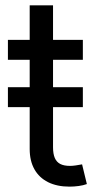

<svg xmlns="http://www.w3.org/2000/svg" viewBox="-20 -696 367 723"><path d="M179.7 -675.8V-141.6Q179.7 -116.7 186.3 -101.3Q192.9 -85.9 206.8 -78.6Q220.7 -71.3 244.1 -71.3Q252 -71.3 264.6 -73Q277.3 -74.7 289.1 -77.1L307.1 -2.9Q293.9 2 276.4 4.4Q258.8 6.8 241.7 6.8Q194.8 6.8 161.1 -10Q127.4 -26.9 109.6 -58.6Q91.8 -90.3 91.8 -134.8V-675.8ZM292 -470.7H9.8V-545.9H292ZM292 -292.5H9.8V-367.7H292Z"/></svg>

Font: Raveo Variable
Style: Regular
Weight: 400
Designer: Jakub Foglar, Rasmus Andersson (Inter)
Foundry: Jakubfoglar.com
Version: Version 1.000;Glyphs 3.2.3 (3260)